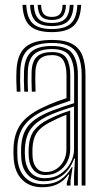

<svg xmlns="http://www.w3.org/2000/svg" viewBox="-20 -774 429 801"><path d="M320.7 0V-460.6Q320.7 -526.2 294.6 -560.5Q268.4 -594.8 196.9 -594.8Q134.9 -594.8 101.2 -570.2Q67.4 -545.5 64.6 -479.4Q63.7 -456.4 63.9 -435.2Q64.1 -413.9 65.4 -391.6H49.8Q48.3 -416.4 48.1 -437Q47.8 -457.6 48.8 -480Q51.7 -548.1 86.5 -577.7Q121.2 -607.4 196.9 -607.4Q251.8 -607.4 282.1 -590.2Q312.5 -573 324.5 -540.2Q336.6 -507.4 336.6 -460.6V0ZM166.7 -30.6Q204.8 -30.6 232.1 -48.5Q259.4 -66.4 274.1 -94.3Q288.9 -122.2 288.9 -151.7V-329.9Q257.8 -320.6 226.1 -309.1Q194.4 -297.5 172.8 -286.8Q129.8 -265.2 108.5 -235.9Q87.1 -206.7 84 -157.5Q83.3 -144.8 83.5 -135.1Q83.7 -125.3 84.7 -113.4Q88.5 -74.8 109.6 -52.7Q130.7 -30.6 166.7 -30.6ZM169.5 -43.9Q138.8 -43.9 120.9 -63.5Q103 -83.1 100.3 -115.5Q99.5 -124.9 99.3 -135.1Q99.1 -145.3 99.6 -155.8Q102 -202.4 121.6 -228.8Q141.2 -255.1 178.6 -274.3Q202.6 -286.5 224.9 -295.7Q247.2 -304.8 272.8 -312.6V-150.6Q272.8 -123.3 260.3 -98.8Q247.9 -74.4 224.7 -59.2Q201.6 -43.9 169.5 -43.9ZM171 -56.3Q196.2 -56.3 215.6 -69.2Q234.9 -82.1 245.9 -103.4Q257 -124.7 257 -149.6V-295.1Q238.5 -288.1 221.3 -280.2Q204.1 -272.3 185.1 -262.3Q148.6 -243 132.8 -219Q117.1 -194.9 115.5 -155.1Q115.2 -145.3 115.3 -135.6Q115.5 -125.9 116.1 -116.7Q118.3 -90.1 132.6 -73.2Q146.8 -56.3 171 -56.3ZM156 7.1Q104.9 7.1 73.3 -23.4Q41.8 -53.9 37.2 -110.6Q36.2 -123.4 36.1 -135.5Q36 -147.7 36.6 -161.3Q39.6 -218.4 66.9 -256.4Q94.1 -294.5 154.8 -323.8Q169.4 -330.9 184.5 -337.5Q199.7 -344.1 217.5 -350.8Q235.4 -357.5 257.4 -364.6V-460.7Q257.4 -499 244.6 -521.6Q231.8 -544.1 196.9 -544.1Q162.1 -544.1 145.6 -527.1Q129.2 -510.2 127.7 -475.2Q127.3 -462 127.2 -438.9Q127.2 -415.9 128.4 -391.6H112.6Q111.6 -414 111.5 -437.3Q111.5 -460.7 111.9 -476.1Q113.9 -519.8 134.9 -538.3Q155.9 -556.7 196.9 -556.7Q242.2 -556.7 257.7 -530.5Q273.2 -504.2 273.2 -460.7V-354Q241.9 -343.7 212.2 -332.7Q182.6 -321.6 160.9 -311.6Q108.1 -286.8 81.4 -250.6Q54.6 -214.5 52.4 -160.3Q52.1 -148.1 52.1 -136.2Q52.1 -124.4 53 -111.6Q57 -62 84.8 -33.7Q112.6 -5.5 159.5 -5.5Q203.7 -5.5 232.2 -24.5Q260.8 -43.5 278.9 -76.1H282.6L274.3 -21.2V0H258.7L258.4 -10.2L269 -45.9H265.8Q245.7 -18 219 -5.4Q192.3 7.1 156 7.1ZM289 0V-44.7L292.9 -112.4H289.1Q274.3 -69.5 242.3 -43.7Q210.3 -18 162.8 -18Q122.7 -18.1 97.6 -43Q72.5 -68 68.9 -112.4Q67.9 -124.7 67.8 -135.6Q67.7 -146.4 68.2 -159.3Q70.7 -211.6 93.8 -243.6Q117 -275.5 166.9 -299.3Q181.8 -306.3 202 -314.1Q222.3 -321.9 244.8 -329.5Q267.3 -337.2 289.3 -343.6V-460.6Q289.3 -510.7 270.4 -540Q251.6 -569.3 196.9 -569.3Q147.1 -569.3 122.6 -548Q98.1 -526.7 96.1 -476.4Q95.6 -461.5 95.6 -438.3Q95.5 -415.1 97 -391.6H81.2Q79.9 -413.4 79.7 -436.9Q79.5 -460.4 80.2 -476.7Q82.6 -532.6 109.9 -557.4Q137.2 -582.2 196.9 -582.2Q259 -582.2 282 -550.9Q304.9 -519.5 304.9 -460.6V0ZM196.2 -640Q133.1 -640 104.7 -666.5Q76.4 -692.9 73.8 -753.8H89.7Q91.9 -699.7 116.7 -676.3Q141.5 -652.8 196.2 -652.8Q251 -652.8 275.8 -676.3Q300.5 -699.7 302.7 -753.8H318.6Q315.7 -692.9 287.4 -666.5Q259 -640 196.2 -640ZM196.2 -665.3Q149.5 -665.3 128.4 -685.8Q107.4 -706.4 105.5 -753.8H121.3Q123 -713.4 140.3 -695.8Q157.7 -678.1 196.2 -678.1Q234.7 -678.1 252.1 -695.8Q269.4 -713.4 271.1 -753.8H286.9Q284.9 -706.4 263.9 -685.8Q242.9 -665.3 196.2 -665.3ZM196.2 -690.7Q166.1 -690.7 152.3 -705.3Q138.5 -719.9 137.1 -753.8H151.6Q152 -726.7 162.8 -715Q173.6 -703.4 196.2 -703.4Q219 -703.4 229.8 -715Q240.5 -726.7 240.9 -753.8H255.3Q253.9 -719.9 240.2 -705.3Q226.5 -690.7 196.2 -690.7Z"/></svg>

Font: Big Shoulders Inline Text Thin
Style: Regular
Weight: 100
Designer: Patric King
Foundry: XO Type Co
Version: Version 2.002